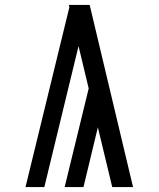

<svg xmlns="http://www.w3.org/2000/svg" viewBox="-20 -755 640 775"><path d="M83 0 260 -726 258 -735Q279 -735 300 -735Q321 -735 342 -735L517 0H433L375 -241L317 0H241L338 -398L297 -569L159 0Z"/></svg>

Font: Zed Mono Extended
Style: Regular
Weight: 400
Width: 7
Monospace: yes
Designer: Belleve Invis
Foundry: Belleve Invis
Version: Version 1.0.0; ttfautohint (v1.8.4)